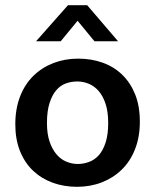

<svg xmlns="http://www.w3.org/2000/svg" viewBox="-20 -710 598 740"><path d="M519 -241Q519 -182 500.5 -135Q482 -88 449 -56Q416 -24 372 -7Q328 10 277 10Q226 10 182.5 -6Q139 -22 107 -52.5Q75 -83 57 -128Q39 -173 39 -231Q39 -291 57.5 -338.5Q76 -386 109 -418Q142 -450 186 -467Q230 -484 281 -484Q332 -484 375.5 -468.5Q419 -453 451 -422Q483 -391 501 -346Q519 -301 519 -241ZM397 -236Q397 -279 387 -309.5Q377 -340 360.5 -359Q344 -378 322.5 -387Q301 -396 278 -396Q255 -396 234 -388.5Q213 -381 197 -362.5Q181 -344 171 -313Q161 -282 161 -236Q161 -194 171 -164.5Q181 -135 197.5 -115.5Q214 -96 235.5 -87Q257 -78 280 -78Q302 -78 323.5 -86Q345 -94 361 -112Q377 -130 387 -160.5Q397 -191 397 -236ZM435 -551H344L279 -630L214 -551H119L242 -690H316Z"/></svg>

Font: Mukta Malar SemiBold
Style: Regular
Weight: 600
Designer: Aadarsh Rajan, Girish Dalvi, Yashodeep Gholap
Foundry: Ek Type
Version: Version 2.538;PS 1.000;hotconv 16.6.51;makeotf.lib2.5.65220;